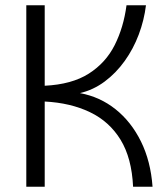

<svg xmlns="http://www.w3.org/2000/svg" viewBox="-20 -710 623 730"><path d="M80 0V-690H150V-384Q253 -389 317.5 -430Q382 -471 416 -538.5Q450 -606 461 -690H535Q528 -633 507.5 -578.5Q487 -524 454 -478Q421 -432 378 -400Q335 -368 284 -356Q360 -342 419.5 -294.5Q479 -247 516 -172Q553 -97 560 0H486Q481 -109 438.5 -178.5Q396 -248 322 -283.5Q248 -319 150 -324V0Z"/></svg>

Font: Parkinsans Light Light
Style: Regular
Weight: 300
Version: Version 1.000